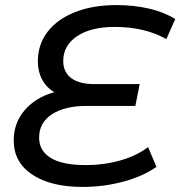

<svg xmlns="http://www.w3.org/2000/svg" viewBox="-20 -728 710 756"><path d="M229 -488Q229 -444 260.5 -420.5Q292 -397 350 -397H530L513 -311H321Q235 -311 184.5 -278Q134 -245 134 -186Q134 -134 180 -106Q226 -78 317 -78Q391 -78 456 -97Q521 -116 563 -149L596 -71Q546 -35 468 -13.5Q390 8 305 8Q180 8 107 -40.5Q34 -89 34 -175Q34 -244 77.5 -294.5Q121 -345 194 -365Q163 -383 146 -414.5Q129 -446 129 -486Q129 -553 167.5 -603Q206 -653 276 -680.5Q346 -708 438 -708Q508 -708 567.5 -694Q627 -680 670 -653L635 -574Q550 -622 432 -622Q338 -622 283.5 -585.5Q229 -549 229 -488Z"/></svg>

Font: Montserrat Alternates Medium
Style: Italic
Weight: 500
Italic angle: -11.3°
Designer: Julieta Ulanovsky
Foundry: Julieta Ulanovsky
Version: Version 7.200